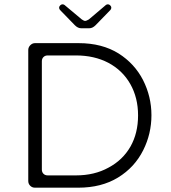

<svg xmlns="http://www.w3.org/2000/svg" viewBox="-20 -884 791 890"><path d="M332 -71Q418 -71 483 -107Q549 -142 585 -205Q620 -267 620 -349Q620 -431 584 -494.5Q548 -558 482 -593Q417 -627 332 -627H201Q189 -627 181.5 -619.5Q174 -612 174 -600V-98Q174 -86 181.5 -78.5Q189 -71 201 -71ZM644 -188Q604 -108 527 -61Q450 -14 343 -14H142Q129 -14 120 -23Q111 -32 111 -45V-652Q111 -665 120.5 -674.5Q130 -684 142 -684H345Q453 -684 530 -636Q604 -589 643 -513Q682 -436 682 -350Q682 -264 644 -188ZM492 -838 423 -767Q409 -753 394 -753H356Q341 -753 327 -767L258 -838Q254 -843 254 -848.5Q254 -854 259 -859Q264 -864 269.5 -864Q275 -864 279 -861Q358 -794 359 -794Q369 -787 375 -787Q380 -787 392 -794Q392 -794 471 -861Q475 -864 480.5 -864Q486 -864 491 -859Q496 -854 496 -848.5Q496 -843 492 -838Z"/></svg>

Font: Kurewa Gothic CJK TC Regular
Style: Regular
Weight: 400
Designer: Max Yao
Foundry: Max-Everyday
Version: Version 1.071; ttfautohint (v1.8.3)